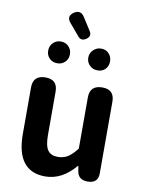

<svg xmlns="http://www.w3.org/2000/svg" viewBox="-104 -1043 845 1128"><g transform="rotate(10 318.5 -479.0)"><path d="M558.6 -487.3V-59.6Q558.6 0 496.1 0Q438.5 0 431.6 -53.7L427.7 -80.1H423.8Q344.7 13.7 245.1 13.7Q73.2 13.7 73.2 -210V-487.3Q73.2 -559.6 147.5 -559.6Q219.7 -559.6 219.7 -487.3V-228.5Q219.7 -165 238.3 -138.7Q256.8 -112.3 297.9 -112.3Q332 -112.3 357.4 -127.9Q382.8 -143.6 412.1 -181.6V-487.3Q412.1 -559.6 486.3 -559.6Q558.6 -559.6 558.6 -487.3ZM295.9 -829.1Q252.9 -878.9 237.3 -898.4Q204.1 -935.5 245.1 -962.9Q283.2 -987.3 307.6 -947.3L355.5 -872.1Q373 -843.8 342.8 -824.2Q315.4 -806.6 295.9 -829.1ZM200.2 -653.3Q171.9 -653.3 153.3 -671.4Q134.8 -689.5 134.8 -717.8Q134.8 -745.1 153.3 -764.2Q171.9 -783.2 200.2 -783.2Q227.5 -783.2 246.1 -764.2Q264.6 -745.1 264.6 -717.8Q264.6 -690.4 246.1 -671.9Q227.5 -653.3 200.2 -653.3ZM440.4 -783.2Q468.8 -783.2 486.3 -764.2Q503.9 -745.1 503.9 -717.8Q503.9 -689.5 486.3 -671.4Q468.8 -653.3 440.4 -653.3Q412.1 -653.3 393.1 -671.9Q374 -690.4 374 -717.8Q374 -745.1 393.6 -764.2Q413.1 -783.2 440.4 -783.2Z"/></g></svg>

Font: GenSenMaruGothic TW TTF Bold
Style: Regular
Weight: 700
Version: Version 1.301